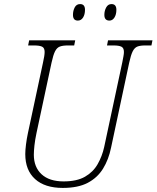

<svg xmlns="http://www.w3.org/2000/svg" viewBox="-20 -912 768 942"><path d="M288 10Q200 10 152 -33.5Q104 -77 104 -156Q104 -175 107.5 -203Q111 -231 117 -259L191 -605Q199 -640 199 -657Q199 -677 186.5 -683Q174 -689 148 -689H118L123 -714H349L344 -689H312Q288 -689 273.5 -683.5Q259 -678 250 -660Q241 -642 233 -605L159 -259Q152 -226 149 -198.5Q146 -171 146 -153Q146 -92 184 -57Q222 -22 292 -22Q357 -22 397 -45Q437 -68 459 -106.5Q481 -145 491 -190L580 -606Q583 -622 585.5 -635Q588 -648 588 -657Q588 -677 575.5 -683Q563 -689 538 -689H505L510 -714H728L723 -689H692Q668 -689 654 -683.5Q640 -678 631 -660Q622 -642 614 -605L525 -188Q513 -129 485.5 -84.5Q458 -40 410.5 -15Q363 10 288 10ZM517 -811Q492 -811 492 -839Q492 -859 501 -875.5Q510 -892 527 -892Q551 -892 551 -864Q551 -841 541.5 -826Q532 -811 517 -811ZM362 -811Q338 -811 338 -839Q338 -859 346.5 -875.5Q355 -892 373 -892Q397 -892 397 -864Q397 -841 387.5 -826Q378 -811 362 -811Z"/></svg>

Font: Noto Serif SemiCondensed ExtraLight
Style: Italic
Weight: 200
Width: 4
Italic angle: -12°
Designer: Monotype Design Team
Foundry: Monotype Imaging Inc.
Version: Version 2.013